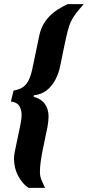

<svg xmlns="http://www.w3.org/2000/svg" viewBox="-20 -763 427 933"><path d="M119 150Q102 139 89 123Q76 107 66.5 88.5Q57 70 52.5 49Q48 28 48 7Q48 -1 49 -7.5Q50 -14 51 -22L78 -151Q81 -166 83 -179Q85 -192 85 -205Q85 -229 74 -247.5Q63 -266 33 -270L46 -323Q76 -328 94 -341.5Q112 -355 122.5 -380Q133 -405 140 -442L170 -586Q176 -617 189 -641Q202 -665 220 -683.5Q238 -702 260.5 -716.5Q283 -731 308 -743H387Q363 -716 348.5 -697Q334 -678 325 -659Q316 -640 309 -612.5Q302 -585 293 -542L273 -445Q266 -408 249.5 -376.5Q233 -345 207.5 -324.5Q182 -304 145 -300L143 -293Q180 -283 198 -258Q216 -233 216 -196Q216 -186 214.5 -173.5Q213 -161 211 -148L191 -51Q182 -9 178 20.5Q174 50 174 73Q174 87 177 98Q180 109 185.5 121Q191 133 199 150Z"/></svg>

Font: Saira UltraCondensed Black
Style: Italic
Weight: 900
Width: 1
Italic angle: -12°
Designer: Hector Gatti with collaboration of the Omnibus-Type team
Foundry: Omnibus-Type
Version: Version 1.101